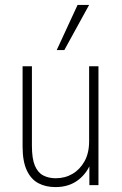

<svg xmlns="http://www.w3.org/2000/svg" viewBox="-20 -754 495 782"><path d="M206 8Q166 8 136 -8Q106 -24 89 -60.5Q72 -97 72 -157V-484H110V-160Q110 -108 122 -79.5Q134 -51 156 -39.5Q178 -28 207 -28Q245 -28 275.5 -46Q306 -64 324.5 -97.5Q343 -131 343 -179V-484H381V0H344V-99H353Q338 -52 300 -22Q262 8 206 8ZM211 -550 296 -734H343L242 -550Z"/></svg>

Font: Nunito Sans 12pt ExtraLight Condensed
Style: Regular
Weight: 200
Width: 3
Version: Version 3.101;gftools[0.9.27]